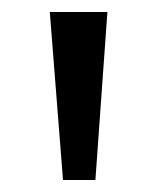

<svg xmlns="http://www.w3.org/2000/svg" viewBox="-20 -732 262 320"><path d="M85 -432 63 -712H159L139 -432Z"/></svg>

Font: PRinguin Sans
Style: Regular
Weight: 400
Designer: Vernon Adams
Foundry: Vernon Adams
Version: ""